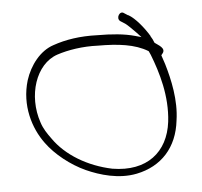

<svg xmlns="http://www.w3.org/2000/svg" viewBox="-42 -571 599 569"><g transform="rotate(-5 258.0 -286.5)"><path d="M45 -352C23 -279 45 -209 79 -163C105 -127 149 -92 193 -72C233 -54 289 -37 343 -48C417 -63 465 -115 474 -195C483 -254 469 -317 455 -364L446 -391L448 -394C465 -411 437 -423 429 -430C426 -438 423 -444 419 -450V-451C404 -476 379 -507 359 -518H358L347 -525C335 -535 321 -513 333 -503L344 -496C353 -491 368 -475 379 -464L392 -450L374 -455C342 -464 304 -467 262 -467C211 -469 167 -462 130 -449C90 -436 59 -396 45 -352ZM72 -224C44 -306 74 -398 139 -420C172 -431 216 -438 261 -436C321 -436 371 -430 409 -407L410 -406L415 -395C436 -341 458 -269 449 -193C438 -104 374 -52 272 -69C200 -84 136 -122 100 -174C89 -189 78 -205 72 -224ZM261 -436ZM343 -496H344ZM449 -410Z"/></g></svg>

Font: Stray Cat
Style: Lt
Weight: 300
Version: Version 1.0